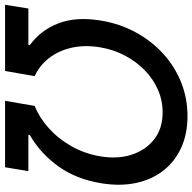

<svg xmlns="http://www.w3.org/2000/svg" viewBox="-32 -756 777 776"><g transform="rotate(90 357.0 -368.5)"><path d="M-11.2 0 3.9 -94.2H150.4L151.9 -100.1Q91.3 -144 63.7 -216.1Q36.1 -288.1 52.7 -387.7Q65.4 -464.4 100.3 -528.3Q135.3 -592.3 186.8 -639.2Q238.3 -686 302.5 -711.7Q366.7 -737.3 439 -737.3Q510.7 -737.3 566.9 -711.7Q623 -686 659.4 -639.2Q695.8 -592.3 709.2 -528.3Q722.7 -464.4 710 -387.7Q693.8 -288.1 642.3 -216.1Q590.8 -144 515.6 -100.1L514.2 -94.2H661.1L645.5 0H377L397.5 -119.6Q444.3 -138.2 486.8 -176Q529.3 -213.9 559.8 -267.1Q590.3 -320.3 601.1 -383.3Q613.3 -455.1 594.5 -512.2Q575.7 -569.3 531.7 -603.3Q487.8 -637.2 422.9 -636.7Q374.5 -636.7 331.1 -617.4Q287.6 -598.1 252.4 -563.5Q217.3 -528.8 193.4 -482.9Q169.4 -437 160.6 -383.3Q150.4 -320.3 162.8 -267.1Q175.3 -213.9 205.6 -176Q235.8 -138.2 277.3 -119.6L256.3 0Z"/></g></svg>

Font: Inter Tight Medium
Style: Italic
Weight: 500
Italic angle: -9.39999°
Designer: Rasmus Andersson
Foundry: rsms
Version: Version 3.004